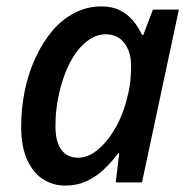

<svg xmlns="http://www.w3.org/2000/svg" viewBox="-20 -569 588 599"><path d="M184 10Q145 10 114 -10Q83 -30 64.5 -71Q46 -112 46 -174Q46 -232 57.5 -287Q69 -342 91 -389.5Q113 -437 143.5 -473Q174 -509 213 -529Q252 -549 296 -549Q330 -549 354 -537Q378 -525 395 -504.5Q412 -484 423 -460H427L457 -539H538L423 0H341L352 -91H349Q328 -63 303.5 -40Q279 -17 249.5 -3.5Q220 10 184 10ZM224 -77Q256 -77 286.5 -103Q317 -129 341.5 -172.5Q366 -216 378 -269Q385 -296 387 -320Q389 -344 389 -364Q389 -407 368 -434.5Q347 -462 310 -462Q284 -462 260 -446.5Q236 -431 216.5 -403.5Q197 -376 183 -339.5Q169 -303 161 -261.5Q153 -220 153 -176Q153 -126 171.5 -101.5Q190 -77 224 -77Z"/></svg>

Font: Noto Sans Display Medium
Style: Italic
Weight: 500
Italic angle: -12°
Designer: Monotype Design Team
Foundry: Monotype Imaging Inc.
Version: Version 2.003